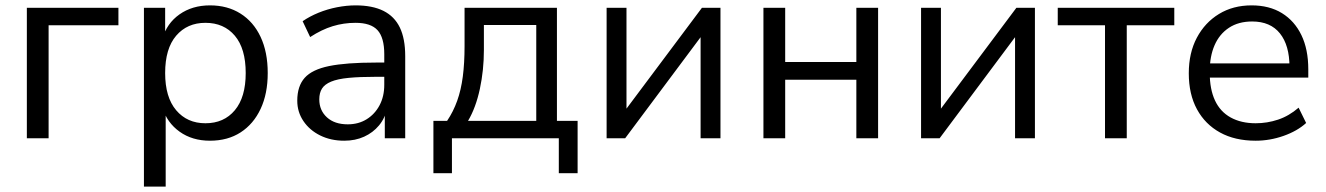

<svg xmlns="http://www.w3.org/2000/svg" viewBox="-20 -515 4938 715"><path d="M80 0V-486H421V-421H161V0Z M516 180V-486H595V-371H585Q601 -428 648.5 -461.5Q696 -495 762 -495Q827 -495 875.5 -464.5Q924 -434 950.5 -377.5Q977 -321 977 -243Q977 -166 950.5 -109.5Q924 -53 876 -22Q828 9 762 9Q696 9 649 -24.5Q602 -58 585 -114H597V180ZM745 -56Q814 -56 854.5 -104.5Q895 -153 895 -243Q895 -334 854.5 -382Q814 -430 745 -430Q677 -430 636 -382Q595 -334 595 -243Q595 -153 636 -104.5Q677 -56 745 -56Z M1262 9Q1212 9 1172.5 -10.5Q1133 -30 1110 -64Q1087 -98 1087 -140Q1087 -194 1114.5 -225Q1142 -256 1205.5 -269Q1269 -282 1379 -282H1424V-229H1380Q1319 -229 1278 -225Q1237 -221 1213 -211Q1189 -201 1179 -185Q1169 -169 1169 -145Q1169 -104 1197.5 -78Q1226 -52 1275 -52Q1315 -52 1345.5 -71Q1376 -90 1393.5 -123Q1411 -156 1411 -199V-313Q1411 -375 1386 -402.5Q1361 -430 1304 -430Q1260 -430 1219 -417.5Q1178 -405 1135 -377L1107 -436Q1133 -454 1166 -467.5Q1199 -481 1235 -488Q1271 -495 1304 -495Q1367 -495 1408 -474.5Q1449 -454 1469 -412.5Q1489 -371 1489 -306V0H1413V-113H1422Q1414 -75 1391.5 -48Q1369 -21 1336 -6Q1303 9 1262 9Z M1594 130V-65H1645Q1668 -99 1682.5 -139.5Q1697 -180 1703.5 -230Q1710 -280 1710 -343V-486H2054V-65H2131V130H2061V0H1663V130ZM1723 -65H1977V-422H1782V-329Q1782 -254 1767 -184Q1752 -114 1723 -65Z M2239 0V-486H2313V-77H2288L2594 -486H2663V0H2589V-410H2614L2308 0Z M2823 0V-486H2904V-284H3169V-486H3250V0H3169V-218H2904V0Z M3410 0V-486H3484V-77H3459L3765 -486H3834V0H3760V-410H3785L3479 0Z M4095 0V-421H3919V-486H4353V-421H4176V0Z M4656 9Q4579 9 4523.5 -21.5Q4468 -52 4437.5 -108Q4407 -164 4407 -242Q4407 -318 4437 -374.5Q4467 -431 4519.5 -463Q4572 -495 4641 -495Q4707 -495 4754 -466Q4801 -437 4826.5 -384Q4852 -331 4852 -257V-226H4469V-279H4798L4782 -266Q4782 -346 4746.5 -390.5Q4711 -435 4643 -435Q4592 -435 4556.5 -411.5Q4521 -388 4503 -346.5Q4485 -305 4485 -250V-244Q4485 -183 4504.5 -141Q4524 -99 4563 -77.5Q4602 -56 4656 -56Q4699 -56 4739.5 -69.5Q4780 -83 4816 -114L4844 -57Q4811 -27 4760 -9Q4709 9 4656 9Z"/></svg>

Font: NunitoSans1
Style: Book
Weight: 400
Designer: Vernon Adams
Foundry: Vernon Adams
Version: Version 3.101;gftools[0.9.27]